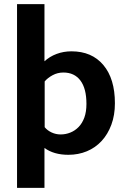

<svg xmlns="http://www.w3.org/2000/svg" viewBox="-20 -734 612 924"><path d="M533 -237Q533 -180 516 -134Q499 -88 469 -55.5Q439 -23 398 -6Q357 11 309 11Q239 11 194 -22V170H62V-714H194V-439Q219 -462 252.5 -474.5Q286 -487 324 -487Q422 -487 477.5 -421Q533 -355 533 -237ZM396 -234Q396 -308 367 -346.5Q338 -385 285 -385Q257 -385 233 -372Q209 -359 195 -342V-122Q208 -106 228.5 -96.5Q249 -87 272 -87Q296 -87 318.5 -96Q341 -105 358.5 -123Q376 -141 386 -168.5Q396 -196 396 -234Z"/></svg>

Font: Mukta
Style: Bold
Weight: 700
Designer: Girish Dalvi and Yashodeep Gholap
Foundry: Ek Type
Version: Version 2.538;PS 1.002;hotconv 16.6.51;makeotf.lib2.5.65220;